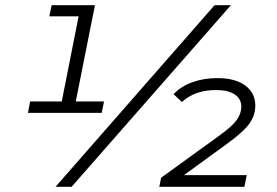

<svg xmlns="http://www.w3.org/2000/svg" viewBox="-20 -720 1069 740"><path d="M381 -329 372 -285H88L96 -329H218L283 -657H170L179 -700H346L272 -329ZM807 -700H870L256 0H194ZM689 -45H931L922 0H594L601 -35L822 -195Q874 -232 892 -257Q910 -282 910 -309Q910 -339 884.5 -356Q859 -373 812 -373Q732 -373 681 -327L649 -357Q677 -387 721 -403Q765 -419 818 -419Q886 -419 925 -390.5Q964 -362 964 -313Q964 -277 942.5 -245.5Q921 -214 858 -168Z"/></svg>

Font: Idrija
Style: Italic
Weight: 400
Italic angle: -11.3°
Designer: Julieta Ulanovsky
Foundry: Julieta Ulanovsky
Version: Version 7.200